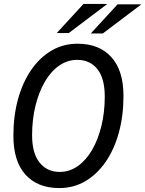

<svg xmlns="http://www.w3.org/2000/svg" viewBox="-20 -937 738 975"><path d="M374 -715Q484 -715 545.5 -647Q607 -579 607 -450Q607 -349 583.5 -263.5Q560 -178 516.5 -115Q473 -52 413.5 -17Q354 18 281 18Q171 18 109.5 -50Q48 -118 48 -247Q48 -348 71.5 -433.5Q95 -519 138.5 -582Q182 -645 241.5 -680Q301 -715 374 -715ZM372 -633Q322 -633 280 -603.5Q238 -574 207.5 -521.5Q177 -469 160 -399.5Q143 -330 143 -250Q143 -159 181 -111.5Q219 -64 283 -64Q333 -64 375 -93.5Q417 -123 447.5 -175.5Q478 -228 495 -297.5Q512 -367 512 -447Q512 -539 474.5 -586Q437 -633 372 -633ZM268 -769 404 -917H525L329 -769ZM441 -767 577 -915H698L502 -767Z"/></svg>

Font: Fragment Mono SC
Style: Italic
Weight: 400
Italic angle: -12°
Monospace: yes
Designer: Wei Huang based on Nimbus Sans by URW Studio, based on Helvetica by Max Miedinger.
Foundry: Wei Huang
Version: Version 1.012; ttfautohint (v1.8.4.7-5d5b)